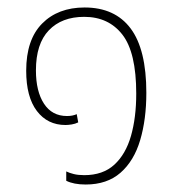

<svg xmlns="http://www.w3.org/2000/svg" viewBox="-20 -483 466 513"><path d="M209 10Q177 10 157 0V-25Q165 -21 177 -18Q189 -15 205 -15Q255 -15 285.5 -43Q316 -71 330 -120Q344 -169 344 -233Q344 -343 307 -390.5Q270 -438 205 -438Q145 -438 110.5 -402Q76 -366 76 -295Q76 -239 97.5 -206Q119 -173 159 -173Q174 -173 185 -178L189 -156Q181 -152 171.5 -150.5Q162 -149 155 -149Q107 -149 78.5 -186.5Q50 -224 50 -294Q50 -377 92.5 -420Q135 -463 206 -463Q287 -463 329 -407Q371 -351 371 -235Q371 -164 354.5 -108.5Q338 -53 302 -21.5Q266 10 209 10Z"/></svg>

Font: Noto Sans Thai UI Cond Thin
Style: Regular
Weight: 100
Width: 3
Designer: Monotype Design Team
Foundry: Monotype Imaging Inc.
Version: Version 2.000